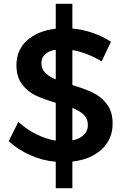

<svg xmlns="http://www.w3.org/2000/svg" viewBox="-20 -854 661 1016"><path d="M576 -200Q576 -117 518 -63.5Q460 -10 363 1V142H275V2Q205 -4 140 -33Q75 -62 26 -107L77 -209Q121 -169 172.5 -143.5Q224 -118 275 -110V-310Q210 -329 167.5 -349.5Q125 -370 96 -409Q67 -448 67 -510Q67 -589 123 -640Q179 -691 275 -702V-834H363V-703Q419 -698 472 -679.5Q525 -661 567 -633L518 -529Q442 -575 363 -589V-404Q429 -384 472.5 -363Q516 -342 546 -302.5Q576 -263 576 -200ZM275 -434V-591Q239 -585 219 -567Q199 -549 199 -521Q199 -490 218.5 -469.5Q238 -449 275 -434ZM445 -192Q445 -225 424 -246Q403 -267 363 -283V-111Q402 -119 423.5 -140Q445 -161 445 -192Z"/></svg>

Font: Sapa
Style: Regular
Weight: 400
Version: Version 1.20 June 8, 2016